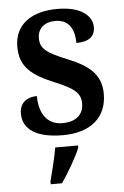

<svg xmlns="http://www.w3.org/2000/svg" viewBox="-54 -586 549 847"><g transform="rotate(-5 220.0 -163.0)"><path d="M209 10C331 10 404 -51 404 -156C404 -242 351 -284 260 -321C169 -358 140 -378 140 -425C140 -469 171 -495 219 -495C274 -495 303 -457 303 -390C360 -390 386 -413 386 -453C386 -502 339 -547 232 -547C118 -547 42 -495 42 -396C42 -307 92 -267 194 -225C278 -190 305 -168 305 -122C305 -76 275 -43 211 -43C144 -43 109 -95 109 -172C76 -172 32 -157 32 -101C32 -33 88 10 209 10ZM136 208V221H186C215 179 254 113 271 71V61H170C162 107 147 166 136 208Z"/></g></svg>

Font: Noto Serif Armenian SemiCondensed SemiBold
Style: Regular
Weight: 600
Width: 4
Designer: Monotype Design Team
Foundry: Monotype Imaging Inc.
Version: Version 2.008